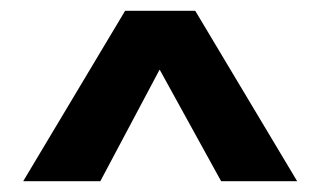

<svg xmlns="http://www.w3.org/2000/svg" viewBox="-20 -863 594 356"><path d="M342 -843 531 -527H390L276 -734L166 -527H23L212 -843Z"/></svg>

Font: Fira Sans SemiBold
Style: Regular
Weight: 600
Designer: bBox Type GmbH & Carrois Corporate GbR & Edenspiekermann AG
Foundry: bBox Type GmbH & Carrois Corporate GbR & Edenspiekermann AG
Version: Version 4.301;PS 004.301;hotconv 1.0.88;makeotf.lib2.5.64775